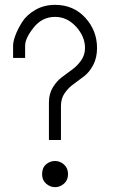

<svg xmlns="http://www.w3.org/2000/svg" viewBox="-20 -775 476 795"><path d="M381.8 -576.2Q381.8 -536.1 366.2 -506.3Q350.6 -476.6 328.6 -459.5Q306.6 -442.4 285.2 -427.2Q263.7 -412.1 248 -389.6Q232.4 -367.2 232.4 -336.9V-195.3H182.6V-350.6Q182.6 -385.7 198.2 -412.1Q213.9 -438.5 235.8 -455.1Q257.8 -471.7 279.3 -487.3Q300.8 -502.9 316.4 -525.4Q332 -547.9 332 -576.2Q332 -624 294.9 -664.6Q257.8 -705.1 208 -705.1Q154.3 -705.1 119.1 -660.6Q84 -616.2 84 -585.9V-535.2H34.2V-585.9Q34.2 -602.5 43.5 -627.9Q52.7 -653.3 71.3 -683.1Q89.8 -712.9 126 -733.9Q162.1 -754.9 208 -754.9Q284.2 -754.9 333 -701.7Q381.8 -648.4 381.8 -576.2ZM261.7 -53.7Q261.7 -29.3 245.1 -14.6Q228.5 0 208 0Q187.5 0 170.9 -14.6Q154.3 -29.3 154.3 -53.7Q154.3 -80.1 170.4 -94.2Q186.5 -108.4 208 -108.4Q228.5 -108.4 245.1 -93.8Q261.7 -79.1 261.7 -53.7Z"/></svg>

Font: Padauk
Style: Regular
Weight: 400
Designer: Debbi Hosken
Foundry: SIL
Version: Version 3.003; ttfautohint (v1.8.2) -l 8 -r 50 -G 200 -x 14 